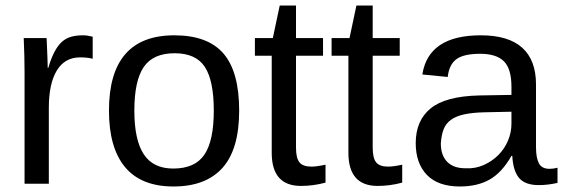

<svg xmlns="http://www.w3.org/2000/svg" viewBox="-20 -666 2041 696"><path d="M69 0V-405Q69 -460 66 -528H149Q151 -483 152 -456Q153 -429 153 -420H155Q165 -454 177 -477Q189 -500 203.5 -513.5Q218 -527 237 -532.5Q256 -538 281 -538Q296 -538 316 -533V-453Q298 -458 270 -458Q215 -458 186 -410.5Q157 -363 157 -275V0Z M847 -265Q847 -125 786.5 -57.5Q726 10 609 10Q492 10 433.5 -60Q375 -130 375 -265Q375 -538 612 -538Q733 -538 790 -472Q847 -406 847 -265ZM755 -265Q755 -374 722.5 -423.5Q690 -473 613 -473Q535 -473 501 -423Q467 -373 467 -265Q467 -159 501 -107Q535 -55 608 -55Q687 -55 721 -105.5Q755 -156 755 -265Z M1160 -4Q1116 8 1071 8Q965 8 965 -112V-464H904V-528H969L994 -646H1053V-528H1151V-464H1053V-131Q1053 -93 1065.5 -77.5Q1078 -62 1109 -62Q1128 -62 1160 -69Z M1438 -4Q1394 8 1349 8Q1243 8 1243 -112V-464H1182V-528H1247L1272 -646H1331V-528H1429V-464H1331V-131Q1331 -93 1343.5 -77.5Q1356 -62 1387 -62Q1406 -62 1438 -69Z M1647 10Q1568 10 1527.5 -32Q1487 -74 1487 -147Q1487 -229 1541 -273Q1595 -317 1716 -320L1834 -322V-351Q1834 -417 1806.5 -444Q1779 -471 1721 -471Q1661 -471 1634.5 -451.5Q1608 -432 1603 -387L1511 -396Q1533 -538 1723 -538Q1823 -538 1873 -493Q1923 -448 1923 -360V-133Q1923 -94 1933.5 -74Q1944 -54 1972 -54Q1986 -54 2001 -58V-3Q1966 5 1933 5Q1884 5 1862 -20.5Q1840 -46 1837 -101H1834Q1800 -41 1755.5 -15.5Q1711 10 1647 10ZM1667 -56Q1703 -54 1734 -68Q1765 -82 1787.5 -105Q1810 -128 1822 -157.5Q1834 -187 1834 -217V-261L1738 -259Q1693 -258 1663 -251.5Q1633 -245 1614.5 -231.5Q1596 -218 1588 -197Q1580 -176 1578 -146Q1578 -103 1601 -79.5Q1624 -56 1667 -56Z"/></svg>

Font: Libra Sans
Style: Regular
Weight: 400
Foundry: Context Ltd
Version: Version 1.000; ttfautohint (v1.3)